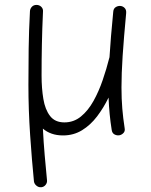

<svg xmlns="http://www.w3.org/2000/svg" viewBox="-20 -536 629 798"><path d="M504.4 -481.9Q494.6 -377.4 489.7 -303.5Q484.9 -229.5 484.9 -172.9Q484.9 -125 488.3 -84.7Q491.7 -44.4 498 -3.9Q500.5 8.3 493.9 15.9Q487.3 23.4 478 25.9Q467.3 28.3 456.8 23.2Q446.3 18.1 444.3 4.4Q439 -28.8 435.8 -61.8Q432.6 -94.7 431.2 -130.4Q410.6 -87.9 383.3 -52Q356 -16.1 320.8 5.4Q285.6 26.9 242.2 26.9Q215.8 26.9 194.8 19.5Q173.8 12.2 158.2 -1.5Q161.1 55.2 165.8 109.4Q170.4 163.6 175.3 212.4Q176.8 223.1 169.7 232.2Q162.6 241.2 151.4 242.2Q140.6 243.2 131.6 235.8Q122.6 228.5 121.1 217.8Q112.3 129.4 105.2 24.7Q98.1 -80.1 98.1 -182.6Q98.1 -258.3 99.1 -333Q100.1 -407.7 104.5 -489.3Q105 -499.5 112.3 -507.6Q119.6 -515.6 131.8 -515.6Q143.6 -515.6 151.6 -507.6Q159.7 -499.5 158.7 -488.3Q155.3 -415 154.1 -351.1Q152.8 -287.1 152.8 -221.7Q152.8 -168.9 160.2 -124.8Q167.5 -80.6 188 -54Q208.5 -27.3 247.6 -27.3Q286.6 -27.3 316.4 -51.8Q346.2 -76.2 368.4 -116Q390.6 -155.8 406.7 -202.9Q422.9 -250 434.1 -294.9Q434.6 -296.9 435.1 -298.3Q437.5 -338.4 441.4 -385.3Q445.3 -432.1 450.7 -487.3Q451.7 -500.5 460.9 -506.3Q470.2 -512.2 481 -511.2Q490.7 -510.3 498 -502.9Q505.4 -495.6 504.4 -481.9Z"/></svg>

Font: Mikhak-DS2-FD Light
Style: Regular
Weight: 300
Designer: Amin Abedi
Version: Version 3.2